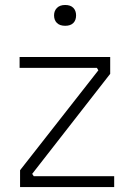

<svg xmlns="http://www.w3.org/2000/svg" viewBox="-20 -755 521 775"><path d="M243.2 -650.9Q221.2 -650.9 209.7 -662.4Q198.2 -673.8 198.2 -692.9Q198.2 -711.4 210 -723.1Q221.7 -734.9 243.2 -734.9Q264.6 -734.9 275.9 -723.4Q287.1 -711.9 287.1 -692.9Q287.1 -673.3 275.9 -662.1Q264.6 -650.9 243.2 -650.9ZM440.9 0H61V-67.9L377 -471.2L371.1 -481H59.1V-524.9H424.8V-457L109.9 -53.2L116.2 -43.9H440.9Z"/></svg>

Font: Sora ExtraLight
Style: Regular
Weight: 200
Designer: Jonathan Barnbrook, Julián Moncada
Foundry: Barnbrook Fonts
Version: Version 2.000